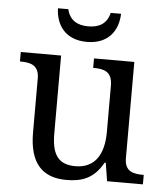

<svg xmlns="http://www.w3.org/2000/svg" viewBox="-53 -791 742 849"><g transform="rotate(5 317.5 -366.5)"><path d="M310 -606C405 -606 448 -668 450 -743H404C393 -695 359 -675 310 -675C261 -675 227 -695 216 -743H170C172 -668 215 -606 310 -606ZM273 10C338 10 394 -6 435 -81H440L453 0H612V-42H609C565 -42 527 -50 527 -109V-536H348V-494H351C396 -494 433 -485 433 -422V-216C433 -119 395 -54 307 -54C226 -54 202 -104 202 -191V-536H23V-494H26C70 -494 108 -485 108 -426V-186C108 -49 167 10 273 10Z"/></g></svg>

Font: Noto Serif Devanagari
Style: Regular
Weight: 400
Designer: Universal Thirst, Indian Type Foundry and the Monotype Design Team
Foundry: Monotype Imaging Inc.
Version: Version 2.004